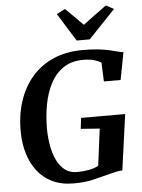

<svg xmlns="http://www.w3.org/2000/svg" viewBox="-64 -1046 818 1104"><g transform="rotate(-5 345.0 -494.0)"><path d="M316 8Q244 8 191.8 -18Q139.5 -44 106 -88.5Q72.5 -133 56 -189.2Q39.5 -245.5 38.5 -305.5Q36.5 -406 63 -488Q89.5 -570 140.8 -629Q192 -688 265.8 -719.8Q339.5 -751.5 433.5 -751.5Q490.5 -751.5 528.8 -746.8Q567 -742 593.2 -735.5Q619.5 -729 639.5 -724Q646.5 -722.5 653 -721Q659.5 -719.5 666.5 -718.5L636.5 -561H540L535.5 -670Q517.5 -681 493 -688Q468.5 -695 432 -695Q364.5 -695 318 -663.8Q271.5 -632.5 243.2 -578.8Q215 -525 202.5 -457.8Q190 -390.5 190 -318Q190.5 -266 199.2 -218.8Q208 -171.5 226 -134.8Q244 -98 272.2 -76.8Q300.5 -55.5 340 -55.5Q376 -55.5 408.8 -61.5Q441.5 -67.5 465 -80.5L492.5 -293L383.5 -301L391 -363.5H645.5L601 -42Q586 -42 562.8 -37Q539.5 -32 518 -26Q477 -15.5 430 -3.8Q383 8 316 8ZM404.5 -809 304 -970.5 353 -995.5Q378.5 -970.5 403.8 -945.5Q429 -920.5 453.5 -895.5Q487.5 -921 521.2 -945.8Q555 -970.5 589.5 -995.5L634 -971L480 -809Z"/></g></svg>

Font: Merriweather 24pt
Style: Bold Italic
Weight: 700
Italic angle: -7.8°
Designer: Eben Sorkin
Foundry: Eben Sorkin
Version: Version 2.101